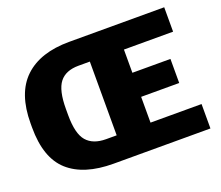

<svg xmlns="http://www.w3.org/2000/svg" viewBox="-118 -860 1214 1057"><g transform="rotate(-20 489.0 -332.0)"><path d="M25 -315V-339Q25 -516 116.5 -602.5Q208 -689 378 -689H935V-546H647V-410H870V-269H647V-118H946V25H379Q206 25 115.5 -56Q25 -137 25 -315ZM382 -548Q306 -548 270.5 -502.5Q235 -457 235 -348V-312Q235 -203 272.5 -159.5Q310 -116 386 -116H448V-548Z"/></g></svg>

Font: Gmarket Sans TTF Bold
Style: Regular
Weight: 700
Designer: Creative Director : Sungho Lee; Art Director : Kiwoong Choi; Project Manager : Sori Yang, Jongwook Yoon; Font Designer :
Foundry: Sandoll Inc.
Version: Version 1.000;hotconv 1.0.109;makeotfexe 2.5.65596